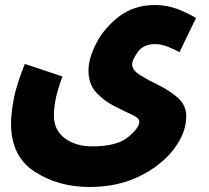

<svg xmlns="http://www.w3.org/2000/svg" viewBox="-20 -516 832 766"><path d="M336 230Q450 230 537 187Q624 144 673.5 79Q723 14 723 -52Q723 -96 690.5 -125Q658 -154 615 -175Q572 -196 539.5 -216Q507 -236 507 -261Q507 -275 529 -307.5Q551 -340 600 -340Q623 -340 648.5 -330Q674 -320 696 -308L762 -444Q730 -464 687.5 -480Q645 -496 599 -496Q515 -496 455.5 -450.5Q396 -405 364.5 -344Q333 -283 333 -235Q333 -181 363.5 -147.5Q394 -114 434.5 -93.5Q475 -73 505.5 -59Q536 -45 536 -31Q536 -6 491 31Q446 68 348 68Q283 68 239 36Q195 4 195 -56Q195 -83 201.5 -118Q208 -153 229 -211L79 -261Q44 -173 34 -117Q24 -61 24 -23Q24 108 118.5 169Q213 230 336 230Z"/></svg>

Font: Noto Sans Arabic Condensed Black
Style: Regular
Weight: 900
Width: 3
Designer: Nadine Chahine
Foundry: Monotype Imaging Inc.
Version: 1.001